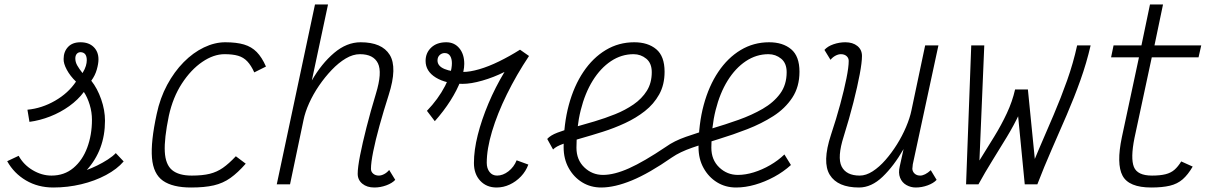

<svg xmlns="http://www.w3.org/2000/svg" viewBox="-20 -820 5440 854"><path d="M217 14Q149 14 95.5 -17.5Q42 -49 12 -103L63 -127Q85 -87 125.5 -63Q166 -39 209 -39Q266 -39 306.5 -73Q347 -107 368 -163.5Q389 -220 389 -287Q389 -321 379 -354Q369 -387 353 -411Q327 -376 288 -348Q249 -320 203 -302Q157 -284 111 -278L102 -332Q166 -338 225 -372Q284 -406 318 -457Q292 -482 277 -510Q262 -538 263 -558Q263 -590 282.5 -611Q302 -632 338 -632Q375 -632 396.5 -611Q418 -590 418 -556Q418 -537 410.5 -510.5Q403 -484 386 -461Q413 -427 430 -378.5Q447 -330 447 -283Q447 -218 426.5 -163Q406 -108 366 -64Q388 -72 412.5 -84Q437 -96 459.5 -110.5Q482 -125 495 -139L530 -102Q501 -68 451.5 -41.5Q402 -15 341.5 -0.5Q281 14 217 14ZM347 -495Q358 -513 362 -527Q366 -541 366 -552Q366 -569 359.5 -578Q353 -587 339 -588Q328 -588 321.5 -580.5Q315 -573 315 -560Q315 -544 323.5 -529Q332 -514 347 -495Z M1029 -125 1073 -92Q1038 -52 1005 -28.5Q972 -5 931 4.5Q890 14 830 14Q748 14 705 -16Q662 -46 656 -117.5Q650 -189 677 -313Q692 -384 723.5 -442.5Q755 -501 797 -543.5Q839 -586 887 -609Q935 -632 982 -632Q1032 -632 1065.5 -622Q1099 -612 1122 -588.5Q1145 -565 1163 -524L1111 -498Q1097 -529 1080 -547Q1063 -565 1039 -572Q1015 -579 979 -579Q930 -579 879.5 -544.5Q829 -510 789 -448.5Q749 -387 731 -305Q710 -203 713 -145.5Q716 -88 745.5 -63.5Q775 -39 833 -39Q881 -39 913 -47Q945 -55 971.5 -73.5Q998 -92 1029 -125Z M1711 -64 1738 -20Q1724 -5 1698 4.5Q1672 14 1645 14Q1612 14 1591.5 -3Q1571 -20 1571 -47Q1571 -75 1581.5 -128.5Q1592 -182 1610 -253Q1628 -324 1652 -403Q1681 -498 1661 -538.5Q1641 -579 1581 -579Q1550 -579 1518 -560Q1486 -541 1455.5 -509Q1425 -477 1399 -439Q1373 -401 1355 -361Q1337 -321 1330 -286L1270 0H1211L1381 -800H1439L1367 -462Q1410 -537 1466 -584.5Q1522 -632 1584 -632Q1679 -632 1713.5 -576Q1748 -520 1709 -398Q1686 -326 1668 -261Q1650 -196 1640 -146Q1630 -96 1630 -69Q1630 -56 1640 -47.5Q1650 -39 1665 -39Q1676 -39 1688.5 -45.5Q1701 -52 1711 -64Z M1914 -281 1879 -327Q1929 -379 1959.5 -437.5Q1990 -496 1990 -539Q1990 -559 1982 -571.5Q1974 -584 1958 -584Q1945 -584 1935.5 -575Q1926 -566 1926 -551Q1926 -526 1957.5 -513Q1989 -500 2040 -500Q2070 -500 2111.5 -512Q2153 -524 2200 -547Q2247 -570 2293 -599L2333 -571Q2277 -487 2234.5 -400.5Q2192 -314 2168.5 -235.5Q2145 -157 2145 -96Q2145 -71 2157.5 -55Q2170 -39 2191 -39Q2217 -39 2241.5 -58Q2266 -77 2278 -107L2330 -88Q2319 -58 2297 -35Q2275 -12 2247 1Q2219 14 2189 14Q2144 14 2116 -16Q2088 -46 2088 -95Q2088 -152 2105 -219.5Q2122 -287 2152.5 -359.5Q2183 -432 2224 -500Q2176 -476 2125.5 -461.5Q2075 -447 2038 -447Q1964 -447 1918.5 -475Q1873 -503 1873 -549Q1873 -585 1898 -608.5Q1923 -632 1965 -632Q2001 -632 2023 -605.5Q2045 -579 2045 -536Q2045 -504 2029 -461.5Q2013 -419 1983.5 -372.5Q1954 -326 1914 -281Z M2654 14Q2607 14 2569.5 -9Q2532 -32 2509.5 -72.5Q2487 -113 2487 -165Q2487 -268 2510 -353Q2533 -438 2575 -500.5Q2617 -563 2674.5 -597.5Q2732 -632 2801 -632Q2862 -632 2899 -601Q2936 -570 2936 -501Q2936 -443 2912 -400Q2888 -357 2848.5 -326Q2809 -295 2760.5 -272.5Q2712 -250 2661.5 -234Q2611 -218 2565 -205Q2519 -192 2486 -180.5Q2453 -169 2440 -155L2414 -202Q2428 -218 2459.5 -230Q2491 -242 2534 -254Q2577 -266 2624 -280Q2671 -294 2716 -312Q2761 -330 2798 -355.5Q2835 -381 2857 -416Q2879 -451 2879 -499Q2879 -539 2854.5 -559Q2830 -579 2798 -579Q2744 -579 2697.5 -548Q2651 -517 2616.5 -461.5Q2582 -406 2563 -330Q2544 -254 2544 -163Q2544 -109 2579 -75.5Q2614 -42 2662 -42Q2712 -42 2778 -71.5Q2844 -101 2942 -167Q2978 -193 3031 -211.5Q3084 -230 3145 -248Q3206 -266 3265 -287Q3324 -308 3372.5 -336Q3421 -364 3450 -403.5Q3479 -443 3479 -499Q3479 -539 3454.5 -559Q3430 -579 3398 -579Q3344 -579 3297.5 -548Q3251 -517 3216.5 -461.5Q3182 -406 3163 -330Q3144 -254 3144 -163Q3144 -109 3179 -75.5Q3214 -42 3262 -42Q3296 -42 3333 -53.5Q3370 -65 3405.5 -85.5Q3441 -106 3469 -133L3498 -86Q3465 -56 3423.5 -33.5Q3382 -11 3338.5 1.5Q3295 14 3254 14Q3207 14 3169.5 -9Q3132 -32 3109.5 -72.5Q3087 -113 3087 -165Q3087 -268 3110 -353Q3133 -438 3175 -500.5Q3217 -563 3274.5 -597.5Q3332 -632 3401 -632Q3462 -632 3499 -601Q3536 -570 3536 -501Q3536 -434 3504 -385.5Q3472 -337 3419.5 -303.5Q3367 -270 3304 -245.5Q3241 -221 3177 -201.5Q3113 -182 3058.5 -163Q3004 -144 2969 -120Q2867 -49 2790.5 -17.5Q2714 14 2654 14Z M3674 -554 3647 -598Q3661 -614 3687 -623Q3713 -632 3740 -632Q3773 -632 3793.5 -615.5Q3814 -599 3814 -571Q3814 -543 3804 -489.5Q3794 -436 3776 -365Q3758 -294 3733 -214Q3703 -120 3723.5 -79.5Q3744 -39 3804 -39Q3832 -39 3861.5 -58Q3891 -77 3918.5 -108.5Q3946 -140 3969.5 -177.5Q3993 -215 4010 -255Q4027 -295 4034 -329L4095 -618H4154L4040 -89Q4040 -84 4039 -78.5Q4038 -73 4038 -69Q4039 -56 4048.5 -47.5Q4058 -39 4073 -39Q4083 -39 4095 -45Q4107 -51 4120 -63L4146 -20Q4132 -5 4106 4.5Q4080 14 4053 14Q4031 14 4011.5 3Q3992 -8 3983.5 -29.5Q3975 -51 3982 -80L3999 -157Q3956 -82 3906 -34Q3856 14 3801 14Q3706 14 3671 -42Q3636 -98 3676 -220Q3700 -292 3717.5 -357Q3735 -422 3745 -472Q3755 -522 3755 -549Q3755 -562 3745.5 -570.5Q3736 -579 3720 -579Q3709 -579 3696.5 -572.5Q3684 -566 3674 -554Z M4771 -618H4831Q4813 -540 4785.5 -463Q4758 -386 4725 -309.5Q4692 -233 4658 -155.5Q4624 -78 4594 0H4538L4497 -422H4551Q4540 -369 4515 -316Q4490 -263 4458.5 -211Q4427 -159 4394 -106Q4361 -53 4332 0H4277L4300 -618H4358L4332 0H4277Q4304 -54 4337 -107Q4370 -160 4402 -212Q4434 -264 4458.5 -316.5Q4483 -369 4495 -422H4552L4594 0H4538Q4567 -78 4600.5 -155.5Q4634 -233 4666.5 -309Q4699 -385 4726.5 -462.5Q4754 -540 4771 -618Z M5101 14Q5001 14 4973 -38.5Q4945 -91 4970 -210L5046 -565H4922L4933 -618H5057L5095 -800H5153L5115 -618H5323L5311 -565H5103L5026 -206Q5008 -116 5023.5 -77.5Q5039 -39 5104 -39Q5140 -39 5164 -45Q5188 -51 5204 -65Q5220 -79 5234 -102L5285 -79Q5264 -43 5240.5 -22.5Q5217 -2 5183.5 6Q5150 14 5101 14Z"/></svg>

Font: Victor Mono Thin ExtraLight
Style: Italic
Weight: 250
Italic angle: -12°
Monospace: yes
Version: Version 1.561;gftools[0.9.30]